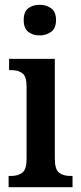

<svg xmlns="http://www.w3.org/2000/svg" viewBox="-20 -782 337 802"><path d="M146 -634Q117 -634 98 -649Q79 -664 79 -698Q79 -733 98 -747.5Q117 -762 146 -762Q173 -762 193.5 -747.5Q214 -733 214 -698Q214 -664 193.5 -649Q173 -634 146 -634ZM16 0V-47H26Q55 -47 73 -60.5Q91 -74 91 -117V-420Q91 -463 73.5 -476Q56 -489 29 -489H18V-536H209V-120Q209 -74 227 -60.5Q245 -47 273 -47H283V0Z"/></svg>

Font: Noto Serif Hebrew Condensed SemiBold
Style: Regular
Weight: 600
Width: 3
Designer: Monotype Design Team
Foundry: Monotype Imaging Inc.
Version: Version 2.004; ttfautohint (v1.8.4.7-5d5b)